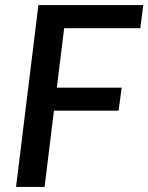

<svg xmlns="http://www.w3.org/2000/svg" viewBox="-20 -740 587 760"><path d="M535.5 -628.5H234L205 -393H461.5L449.5 -302H193.5L156.5 0H43.5L132 -720H547Z"/></svg>

Font: Lato Semibold
Style: Italic
Weight: 600
Italic angle: -7°
Designer: Lukasz Dziedzic
Foundry: tyPoland Lukasz Dziedzic
Version: Version 2.006; 2014-01-15